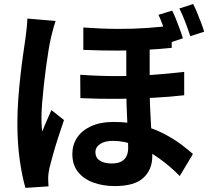

<svg xmlns="http://www.w3.org/2000/svg" viewBox="-20 -862 1040 947"><path d="M718.2 -670.4Q718.2 -633 718.2 -590.9Q718.2 -548.7 718.2 -508.4Q718.2 -468.1 718.2 -435.6Q718.2 -383.4 720.2 -336.3Q722.2 -289.1 724.7 -246.3Q727.2 -203.6 729.2 -164.9Q731.2 -126.3 731.2 -92.5Q731.2 -25.8 687.5 15Q643.7 55.8 546.1 55.8Q488.7 55.8 441 38.6Q393.3 21.5 365 -13.7Q336.8 -48.9 336.8 -102.9Q336.8 -147.1 360 -182.6Q383.3 -218.2 428.9 -239.3Q474.5 -260.5 541.9 -260.5Q617 -260.5 679.2 -243.8Q741.4 -227.1 790 -201.5Q838.6 -176 874 -149.2Q909.3 -122.5 931.6 -102.7L866.6 6.3Q818.8 -42.7 763.6 -81.8Q708.3 -121 651.1 -144.1Q594 -167.2 538 -167.2Q496.4 -167.2 473.5 -151.5Q450.6 -135.9 450.6 -111.5Q450.6 -84 472.4 -69.8Q494.2 -55.7 530.2 -55.7Q560.5 -55.7 578.2 -65.2Q596 -74.8 604.1 -92Q612.2 -109.2 612.2 -132.7Q612.2 -155.8 611 -190.5Q609.8 -225.2 607.5 -266.4Q605.3 -307.6 604.1 -350.2Q602.9 -392.8 602.9 -431.8Q602.9 -472.9 602.9 -519.5Q602.9 -566.1 602.9 -606.6Q602.9 -647.2 602.9 -670.4ZM375.7 -493.2Q470.3 -486.5 560.5 -486.7Q650.8 -486.9 733.7 -492.9Q816.7 -498.9 888.5 -507.5V-392.2Q823.4 -384.7 739.8 -379.9Q656.2 -375.2 563.8 -374.5Q471.4 -373.8 376.5 -378ZM391 -726.4Q482.8 -719.8 559.9 -719.5Q636.9 -719.2 703.2 -723.9Q769.6 -728.5 826.9 -736.2V-625.9Q769.8 -620.1 703.9 -616.4Q637.9 -612.7 560.8 -612.5Q483.6 -612.2 391 -616ZM254.2 -758.6Q250.6 -748.7 245.5 -730.8Q240.4 -712.9 236.1 -695.6Q231.9 -678.4 229.9 -669.4Q225.2 -649 219.3 -613.2Q213.4 -577.4 207.3 -532.8Q201.1 -488.2 196.1 -441.7Q191.1 -395.2 187.8 -353.3Q184.4 -311.4 184.4 -281.5Q184.4 -267.1 185.2 -247.9Q186.1 -228.6 188.4 -213.3Q195.1 -231.2 202.9 -249.2Q210.7 -267.3 218.7 -285Q226.6 -302.8 233.5 -319L295.6 -270Q281.5 -228.9 267 -184Q252.5 -139 241.2 -98.8Q229.8 -58.6 223.3 -31.1Q221.3 -21.1 219.4 -7.3Q217.5 6.6 217.7 15Q217.9 22.8 218.1 34.3Q218.4 45.8 219.4 57.1L105.6 64.7Q89.8 12.6 77.7 -70.1Q65.7 -152.9 65.7 -254.7Q65.7 -311.1 70.1 -372.3Q74.5 -433.5 81.1 -491.2Q87.6 -548.9 94.5 -596.2Q101.3 -643.5 105.5 -672.6Q108.3 -692.9 111.2 -719.9Q114.2 -746.8 115 -770.4ZM829.3 -809.6Q839.1 -790.2 848.8 -765.5Q858.6 -740.8 867.5 -716.6Q876.4 -692.5 882 -673L812.8 -650.1Q805.8 -672.1 797.4 -696.3Q789 -720.4 780.3 -744.5Q771.5 -768.5 761.5 -788.9ZM932.7 -842.1Q942.7 -822.8 952.8 -798.1Q962.8 -773.4 972.1 -749.2Q981.4 -725 987 -705.6L918.6 -683.5Q907.9 -715.9 893.9 -753.1Q880 -790.3 864.7 -820.2Z"/></svg>

Font: Shanggu Sans SC VF
Style: Regular
Weight: 250
Designer: GuiWonder
Version: Version 1.021